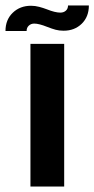

<svg xmlns="http://www.w3.org/2000/svg" viewBox="-81 -680 344 700"><path d="M153 0H30V-520H153ZM139 -634Q120 -634 90 -646Q77 -651 62 -655Q47 -659 32 -659Q-8 -659 -34.5 -633.5Q-61 -608 -61 -567H16Q16 -579 24 -586.5Q32 -594 44 -594Q61 -594 91 -582Q109 -575 122 -571.5Q135 -568 151 -568Q191 -568 217 -593.5Q243 -619 243 -660H167Q167 -648 159 -641Q151 -634 139 -634Z"/></svg>

Font: Non Bureau Medium
Style: Regular
Weight: 500
Designer: Jona Saucedo
Foundry: Non Foundry
Version: Version 1.000; ttfautohint (v1.8.4)